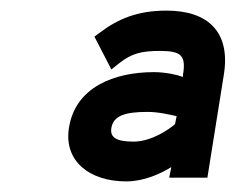

<svg xmlns="http://www.w3.org/2000/svg" viewBox="-20 -799 444 362"><path d="M218 -457C251 -457 282 -471 303 -484L299 -464H371L402 -658C415 -738 373 -779 294 -779C239 -779 202 -763 169 -738L158 -730L190 -668L205 -680C228 -698 246 -703 282 -703C322 -703 331 -694 325 -658V-654C314 -658 292 -663 270 -663C196 -663 122 -635 110 -558C100 -495 149 -457 218 -457ZM258 -588C279 -588 299 -583 313 -580L310 -565C300 -556 266 -532 232 -532C199 -532 187 -540 190 -558C194 -581 216 -588 258 -588Z"/></svg>

Font: Charger Pro
Style: BlkExtObl
Weight: 900
Designer: Jasper
Foundry: Cannot Into Space Fonts
Version: Version 1.09